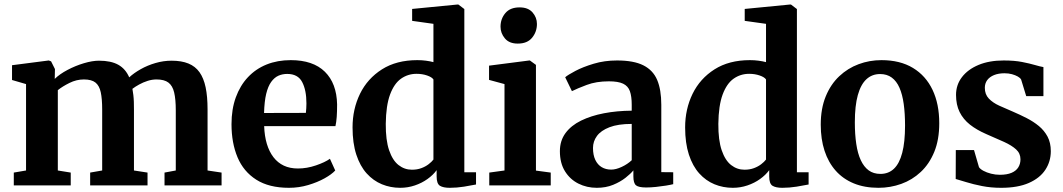

<svg xmlns="http://www.w3.org/2000/svg" viewBox="-20 -840 4818 870"><path d="M42.5 0V-58L98 -67.5V-459L34.5 -477.5V-544.5L201 -566L211.5 -562L229 -527L228 -482.5Q250.5 -504.5 286 -523.2Q321.5 -542 360 -553.5Q398.5 -565 428.5 -565Q483 -565 516 -546.5Q549 -528 565.5 -489.5Q586.5 -509 617.5 -526.5Q648.5 -544 684.8 -554.5Q721 -565 757.5 -565Q802.5 -565 833.8 -552.2Q865 -539.5 884 -512.8Q903 -486 911.8 -444.2Q920.5 -402.5 920.5 -344.5V-67.5L984 -58V0H725.5V-58L776.5 -67.5V-340.5Q776.5 -390 769.2 -420.8Q762 -451.5 743.2 -465.8Q724.5 -480 689 -480Q669 -480 648.8 -473.5Q628.5 -467 610.8 -457.2Q593 -447.5 580 -437.5Q582.5 -424.5 584.2 -409.5Q586 -394.5 586.5 -378.2Q587 -362 587 -344V-67.5L648.5 -58V0H388.5V-58L443 -67.5V-343.5Q443 -392.5 436.5 -422.2Q430 -452 412.5 -466Q395 -480 360 -480Q326.5 -480 294.8 -464.2Q263 -448.5 242 -431.5V-67.5L300.5 -58V0Z M1289.5 11Q1199 11 1141.2 -25.8Q1083.5 -62.5 1056.2 -127.5Q1029 -192.5 1029 -277Q1029 -345 1048.5 -398.8Q1068 -452.5 1103.5 -490.2Q1139 -528 1188.2 -547.8Q1237.5 -567.5 1297.5 -567.5Q1398.5 -567.5 1452 -515Q1505.5 -462.5 1507.5 -367Q1507.5 -334 1505.8 -310.2Q1504 -286.5 1500 -268.5H1177Q1178.5 -223.5 1189.2 -188Q1200 -152.5 1219.2 -127.5Q1238.5 -102.5 1266 -89.5Q1293.5 -76.5 1330 -76.5Q1370.5 -76.5 1411.5 -90.5Q1452.5 -104.5 1475 -120.5L1499 -67.5Q1483 -50 1450.8 -32Q1418.5 -14 1376.5 -1.5Q1334.5 11 1289.5 11ZM1176.5 -328 1366 -328.5Q1367 -338.5 1367.8 -349.8Q1368.5 -361 1368.5 -371.5Q1368.5 -431.5 1349.2 -468.2Q1330 -505 1281.5 -505Q1259.5 -505 1241.2 -496.8Q1223 -488.5 1208.8 -468.8Q1194.5 -449 1186.2 -414.8Q1178 -380.5 1176.5 -328Z M1793.5 11Q1749.5 11 1710.5 -5Q1671.5 -21 1641.5 -54.2Q1611.5 -87.5 1594.5 -139.5Q1577.5 -191.5 1577.5 -262.5Q1577.5 -345.5 1611.2 -414.8Q1645 -484 1710.8 -525.8Q1776.5 -567.5 1871 -567.5Q1891.5 -567.5 1910.2 -565Q1929 -562.5 1944 -558.5V-732L1847.5 -745.5V-799.5L2052.5 -819.5H2057L2084 -799V-59.5H2137V-4Q2115.5 0.5 2082.5 5.8Q2049.5 11 2018 11Q1988.5 11 1973.5 1.8Q1958.5 -7.5 1958.5 -40.5V-69Q1942.5 -47 1917 -28.8Q1891.5 -10.5 1859.8 0.2Q1828 11 1793.5 11ZM1846.5 -71Q1870 -71 1889 -78Q1908 -85 1922 -95.8Q1936 -106.5 1944 -117V-480Q1937 -490.5 1915.2 -498Q1893.5 -505.5 1867.5 -505.5Q1828.5 -505.5 1797.2 -483.5Q1766 -461.5 1747.5 -411.8Q1729 -362 1728 -279Q1727.5 -205 1743.2 -159Q1759 -113 1786 -92Q1813 -71 1846.5 -71Z M2197 0V-58L2266 -67.5V-459L2196 -478V-542.5L2378.5 -566H2381L2408.5 -546V-67L2475.5 -58V0ZM2325.5 -642.5Q2287.5 -642.5 2267.8 -666Q2248 -689.5 2248 -719Q2248 -754.5 2269.8 -780.5Q2291.5 -806.5 2334 -806.5H2335Q2373 -806.5 2393 -783.8Q2413 -761 2413 -731.5Q2413 -696 2391.2 -669.2Q2369.5 -642.5 2326.5 -642.5Z M2684 11Q2639 11 2601 -8Q2563 -27 2540 -64Q2517 -101 2517 -155Q2517 -202.5 2542.5 -237Q2568 -271.5 2613 -293.5Q2658 -315.5 2716.8 -326.8Q2775.5 -338 2842.5 -338.5V-365.5Q2842.5 -403.5 2834.2 -426.8Q2826 -450 2803.5 -460.8Q2781 -471.5 2739 -471.5Q2681.5 -471.5 2638.5 -455.2Q2595.5 -439 2571.5 -427L2541 -490Q2553 -500.5 2587 -518.5Q2621 -536.5 2670 -551.2Q2719 -566 2776 -566Q2851.5 -566 2895.2 -544Q2939 -522 2957.8 -477.8Q2976.5 -433.5 2976.5 -365V-60L3030.5 -59.5V-5.5Q3019 -2.5 2997.8 1Q2976.5 4.5 2952.2 7Q2928 9.5 2908 9.5Q2874 9.5 2862 -0.2Q2850 -10 2850 -41V-68Q2838 -53 2814.5 -34.5Q2791 -16 2758.2 -2.5Q2725.5 11 2684 11ZM2749.5 -71.5Q2771 -71.5 2797.2 -83.8Q2823.5 -96 2842.5 -114V-278.5Q2780.5 -278.5 2741.8 -263.5Q2703 -248.5 2685 -224Q2667 -199.5 2667 -169.5Q2667 -137.5 2677.5 -115.5Q2688 -93.5 2706.5 -82.5Q2725 -71.5 2749.5 -71.5Z M3300.5 11Q3256.5 11 3217.5 -5Q3178.5 -21 3148.5 -54.2Q3118.5 -87.5 3101.5 -139.5Q3084.5 -191.5 3084.5 -262.5Q3084.5 -345.5 3118.2 -414.8Q3152 -484 3217.8 -525.8Q3283.5 -567.5 3378 -567.5Q3398.5 -567.5 3417.2 -565Q3436 -562.5 3451 -558.5V-732L3354.5 -745.5V-799.5L3559.5 -819.5H3564L3591 -799V-59.5H3644V-4Q3622.5 0.5 3589.5 5.8Q3556.5 11 3525 11Q3495.5 11 3480.5 1.8Q3465.5 -7.5 3465.5 -40.5V-69Q3449.5 -47 3424 -28.8Q3398.5 -10.5 3366.8 0.2Q3335 11 3300.5 11ZM3353.5 -71Q3377 -71 3396 -78Q3415 -85 3429 -95.8Q3443 -106.5 3451 -117V-480Q3444 -490.5 3422.2 -498Q3400.5 -505.5 3374.5 -505.5Q3335.5 -505.5 3304.2 -483.5Q3273 -461.5 3254.5 -411.8Q3236 -362 3235 -279Q3234.5 -205 3250.2 -159Q3266 -113 3293 -92Q3320 -71 3353.5 -71Z M3699 -275Q3699 -348 3721.5 -403Q3744 -458 3782.8 -494.5Q3821.5 -531 3870.8 -549.2Q3920 -567.5 3974 -567.5Q4058.5 -567.5 4116.8 -532.2Q4175 -497 4205.5 -433Q4236 -369 4236 -281.5Q4236 -207 4213.5 -152Q4191 -97 4152.2 -60.8Q4113.5 -24.5 4064 -6.8Q4014.5 11 3960.5 11Q3897.5 11 3848.8 -9Q3800 -29 3766.8 -66.5Q3733.5 -104 3716.2 -156.8Q3699 -209.5 3699 -275ZM3969.5 -52Q4006 -52 4030.8 -75.5Q4055.5 -99 4068.2 -147.5Q4081 -196 4081 -271Q4081 -325.5 4075 -368.8Q4069 -412 4055.8 -442.2Q4042.5 -472.5 4020.8 -488.5Q3999 -504.5 3968 -504.5Q3931.5 -504.5 3906 -481Q3880.5 -457.5 3867 -409.2Q3853.5 -361 3853.5 -285.5Q3853.5 -231 3860 -187.5Q3866.5 -144 3880.5 -114Q3894.5 -84 3916.2 -68Q3938 -52 3969.5 -52Z M4516.5 11Q4470 11 4429.8 3Q4389.5 -5 4359 -14.5Q4328.5 -24 4310.5 -29L4311 -160H4393.5L4416 -82.5Q4421.5 -74 4436.2 -66Q4451 -58 4470.8 -53Q4490.5 -48 4510.5 -48Q4543 -48 4563.8 -57Q4584.5 -66 4594.2 -81.8Q4604 -97.5 4604 -118Q4604 -145 4584.2 -163Q4564.5 -181 4530 -196.8Q4495.5 -212.5 4450 -232Q4406 -251 4375.2 -275.2Q4344.5 -299.5 4328.2 -332.5Q4312 -365.5 4312 -410Q4312 -455.5 4338.8 -490.5Q4365.5 -525.5 4414 -545.8Q4462.5 -566 4528 -566Q4576.5 -566 4611 -559.2Q4645.5 -552.5 4669.2 -545.5Q4693 -538.5 4708 -536V-404.5H4630L4607 -479.5Q4603 -487 4592 -493.2Q4581 -499.5 4565.5 -503.8Q4550 -508 4531.5 -508Q4504.5 -508 4484.2 -499.8Q4464 -491.5 4453.2 -476.8Q4442.5 -462 4442.5 -442Q4442.5 -412.5 4460.5 -393.5Q4478.5 -374.5 4507.8 -361.2Q4537 -348 4570 -334Q4601.5 -320.5 4632.2 -304.8Q4663 -289 4687.5 -268.8Q4712 -248.5 4726.8 -220.8Q4741.5 -193 4741.5 -155Q4741.5 -108.5 4716.8 -70.8Q4692 -33 4642 -11Q4592 11 4516.5 11Z"/></svg>

Font: Merriweather 24pt
Style: Bold
Weight: 700
Designer: Eben Sorkin
Foundry: Eben Sorkin
Version: Version 2.100